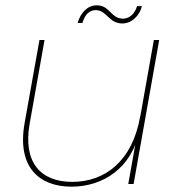

<svg xmlns="http://www.w3.org/2000/svg" viewBox="-20 -690 654 720"><path d="M577 -540H557L461 0H481ZM147 -540H128L72 -227C43 -60 130 10 248 10C365 10 474 -58 504 -202L506 -255C477 -86 374 -8 251 -8C132 -8 66 -81 91 -225ZM271 -604H289C299 -637 316 -652 339 -652C381 -652 387 -602 439 -602C473 -602 504 -631 512 -667H494C485 -636 463 -620 442 -620C395 -620 393 -670 343 -670C309 -670 283 -644 271 -604Z"/></svg>

Font: Poppins Devanagari Thin
Style: Italic
Weight: 100
Italic angle: -10°
Designer: Ninad Kale (Devanagari), Jonny Pinhorn (Latin)
Foundry: Indian Type Foundry
Version: 4.005